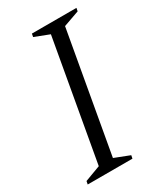

<svg xmlns="http://www.w3.org/2000/svg" viewBox="-169 -730 684 799"><g transform="rotate(-30 173.0 -330.0)"><path d="M9 0 12 -15 87 -43 189 -618 119 -645 122 -660H336L333 -645L257 -618L155 -43L227 -15L224 0Z"/></g></svg>

Font: Spectral Light
Style: Italic
Weight: 300
Italic angle: -10°
Designer: Jean-Baptiste Levee
Foundry: Production Type
Version: Version 2.001